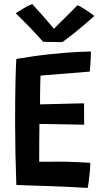

<svg xmlns="http://www.w3.org/2000/svg" viewBox="-20 -914 518 940"><path d="M409 6Q356.5 3 306.5 0.5Q256.5 -2 203.5 -3.5Q169 -4.5 131.8 -5.8Q94.5 -7 60 -8.5Q57 -89 55.5 -166.2Q54 -243.5 54 -312.5Q54 -432.5 55.8 -513Q57.5 -593.5 60 -625.5Q151 -641 229 -649Q307 -657 359.2 -659.5Q411.5 -662 425 -662Q425 -636 423.5 -612.8Q422 -589.5 419.5 -563.5L178.5 -544Q177.5 -530.5 177 -502Q176.5 -473.5 176.2 -444.8Q176 -416 176 -403Q190 -403.5 218.8 -404Q247.5 -404.5 281 -405.5Q314.5 -406.5 344.5 -407.2Q374.5 -408 391.5 -408L392 -303.5Q384.5 -303.5 363.2 -304Q342 -304.5 313.5 -305Q285 -305.5 256.2 -306Q227.5 -306.5 204.8 -306.8Q182 -307 173 -307Q173 -299 172.8 -275.5Q172.5 -252 172.2 -222.2Q172 -192.5 172 -165Q172 -137.5 172 -122Q181 -122 209.2 -122.2Q237.5 -122.5 264 -122.5Q309 -122.5 353.8 -120.5Q398.5 -118.5 422 -117Q422 -96.5 419.5 -70.5Q417 -44.5 414 -22.8Q411 -1 409 6ZM359.5 -888.5Q372.5 -883 390.2 -871.8Q408 -860.5 422.8 -850Q437.5 -839.5 442 -836Q380.5 -781 341.5 -750.5Q302.5 -720 286 -708Q276.5 -708 258.8 -708.2Q241 -708.5 222.2 -708.8Q203.5 -709 191 -709.5Q160.5 -744 127 -778.8Q93.5 -813.5 57 -849Q70.5 -858 94.2 -872.5Q118 -887 138 -894Q158 -872.5 179.5 -848Q201 -823.5 218.8 -803Q236.5 -782.5 244 -773Q255 -784.5 275.5 -804.5Q296 -824.5 318.5 -847Q341 -869.5 359.5 -888.5Z"/></svg>

Font: Grandstander Medium
Style: Regular
Weight: 500
Designer: Tyler Finck
Foundry: Etcetera Type Co
Version: Version 1.200; ttfautohint (v1.8.3)